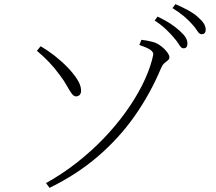

<svg xmlns="http://www.w3.org/2000/svg" viewBox="-20 -851 1040 926"><path d="M818 -670Q802 -689 780 -710Q758 -731 726 -752L740 -771Q778 -753 804 -735.5Q830 -718 847 -702Q867 -684 875.5 -670Q884 -656 884 -640Q884 -629 879 -623.5Q874 -618 865 -618Q854 -618 844.5 -634.5Q835 -651 818 -670ZM905 -736Q887 -756 865.5 -774Q844 -792 812 -812L826 -831Q863 -815 890 -800Q917 -785 933 -770Q954 -752 963 -737.5Q972 -723 972 -708Q972 -697 967 -691.5Q962 -686 952 -686Q941 -686 931.5 -702Q922 -718 905 -736ZM219 55 202 32Q281 -12 351 -67Q421 -122 480 -183.5Q539 -245 585.5 -309.5Q632 -374 664.5 -438Q697 -502 713 -561Q717 -576 719 -587Q721 -598 707.5 -609Q694 -620 652 -634L662 -659Q674 -658 687 -655.5Q700 -653 716 -649Q730 -646 744.5 -637Q759 -628 771 -616.5Q783 -605 790 -594Q797 -583 797 -575Q797 -566 789.5 -560Q782 -554 773 -546.5Q764 -539 757 -523Q705 -399 629.5 -291.5Q554 -184 452 -96.5Q350 -9 219 55ZM158 -606 176 -628Q209 -609 243 -582.5Q277 -556 305.5 -526.5Q334 -497 352 -469Q370 -441 371 -417Q372 -404 366 -395.5Q360 -387 347 -386Q336 -386 326 -399.5Q316 -413 302.5 -437.5Q289 -462 266 -492Q242 -525 215 -553Q188 -581 158 -606Z"/></svg>

Font: Noto Serif SC
Style: Regular
Weight: 200
Designer: Ryoko NISHIZUKA 西塚涼子 (kana & ideographs); Frank Grießhammer (Latin, Greek & Cyrillic); Wenlong ZHANG 张文龙 (bopomofo); San
Foundry: Adobe
Version: Version 2.001;hotconv 1.1.0;makeotfexe 2.6.0